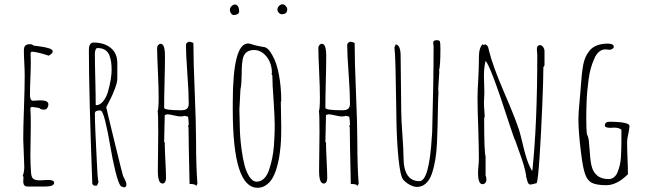

<svg xmlns="http://www.w3.org/2000/svg" viewBox="-20 -868 3077 907"><path d="M90.3 -20.5Q89.8 -14.6 89.8 -7.8Q91.3 13.2 109.9 13.2H192.4Q235.8 13.2 235.8 -4.9Q235.8 -18.1 206.5 -18.1L187.5 -17.1L169.4 -16.1Q145.5 -16.1 136.7 -23.7Q127.9 -31.2 126.5 -54.2Q123.5 -94.7 123.5 -133.8L124.5 -205.1L125.5 -275.9Q125.5 -332 123.5 -355V-357.9L128.4 -362.8H132.8L165.5 -357.9Q171.9 -350.1 188.5 -350.1Q197.8 -350.1 203.1 -357.7Q208.5 -365.2 208.5 -376Q208 -394 169.4 -394Q167 -394 152.3 -393.1L135.7 -392.1Q121.6 -392.1 121.6 -419.9Q121.6 -451.2 123.5 -497.6Q125.5 -543.9 125.5 -575.2Q125.5 -599.6 124.5 -618.2L129.4 -624Q155.8 -623 210.4 -605Q229 -615.7 229 -625Q229 -634.3 210.4 -640.1Q191.9 -646 167 -648.9Q144 -651.4 137.7 -652.8Q132.8 -659.2 121.6 -659.2Q106 -659.2 99.4 -652.3Q92.8 -645.5 92.8 -630.9Q92.8 -606.4 94.7 -571.3Q96.7 -535.6 96.7 -511.2Q96.7 -454.1 93.3 -360.4Q89.8 -266.6 89.8 -210Q89.8 -192.9 92.3 -144Q94.7 -95.2 94.7 -78.1Q94.7 -57.1 87.4 -37.1L90.8 -33.2Q90.8 -26.4 90.3 -20.5Z M577.1 2.9Q577.1 -5.9 569.3 -21Q564 -31.2 562.5 -34.4Q561 -37.6 561 -38.1Q558.1 -45.9 520 -202.1Q481.9 -358.4 481.9 -361.8Q481.9 -363.3 495.1 -387.2Q510.3 -416 522.2 -447.3Q534.2 -478.5 534.2 -497.1V-569.8Q534.2 -616.2 503.2 -641.6Q472.2 -667 421.9 -667Q412.6 -667 407.2 -660.2Q402.3 -653.8 401.1 -647.5Q399.9 -641.1 399.9 -628.9Q399.9 -432.1 416 1L423.3 8.8H438L445.3 -7.8Q440.4 -24.4 437 -112.8Q428.2 -277.8 428.2 -332Q428.2 -346.2 450.2 -346.2H454.1Q464.8 -346.2 477.1 -295.9Q490.2 -242.2 500 -183.1Q511.7 -112.8 525.6 -56.9Q539.6 -1 551.3 12.2L565.9 17.1Q577.1 17.1 577.1 2.9ZM430.2 -494.1Q428.2 -565.9 428.2 -615.2Q428.2 -624 431.4 -632.6Q434.6 -641.1 439.9 -641.1Q461.9 -641.1 476.3 -632.1Q490.7 -623 497.1 -606Q502.9 -589.4 505.1 -574.2Q507.3 -559.1 507.3 -536.1Q507.3 -518.6 503.2 -492.7Q499 -466.8 491.2 -439Q483.4 -409.7 468 -390.4Q452.6 -371.1 434.1 -371.1L432.1 -373Q432.1 -422.4 430.2 -494.1Z M906.2 11.2 912.6 0Q906.2 -82.5 906.2 -198.2Q906.2 -281.2 899.9 -431.6Q893.6 -581.1 893.6 -665L884.8 -668.5Q876 -670.9 875.5 -670.9Q869.1 -670.9 863.8 -666.3Q858.4 -661.6 858.4 -655.8Q858.4 -612.8 865.2 -518.1Q871.6 -429.2 871.6 -379.9Q871.6 -361.8 863.3 -354.5Q855 -347.2 835.4 -347.2H832Q755.4 -347.2 755.4 -358.9Q755.4 -406.2 757.3 -480Q759.3 -552.7 759.3 -603Q759.3 -661.1 739.3 -661.1Q732.4 -661.1 727.3 -655.3Q722.2 -649.4 722.2 -642.1Q722.2 -608.4 726.1 -525.4Q729.5 -452.1 729.5 -408.2Q729.5 -351.1 724.6 -341.8Q727.5 -335.4 727.5 -244.1L726.6 -152.8L725.6 -61Q725.6 -1 747.6 -1Q755.9 -1 760 -8.5Q764.2 -16.1 764.2 -26.9Q764.2 -54.7 761.2 -110.4Q758.3 -166 758.3 -193.8L755.4 -198.2Q755.4 -219.7 756.8 -261.2Q758.3 -303.2 758.3 -324.2L768.6 -328.1Q780.3 -328.1 800.3 -323.2Q822.8 -317.9 832.5 -317.9Q843.8 -317.9 852.5 -320.8L868.2 -316.9Q871.6 -296.9 871.6 -279.8L868.2 -271L870.6 -267.1Q870.6 -210.4 875.5 1Q905.8 1 906.2 11.2ZM845.2 -358.9 843.3 -360.8V-358.9Z M1310.5 -800.8Q1336.9 -800.8 1336.9 -823.7Q1336.9 -831.5 1330.1 -839.6Q1323.2 -847.7 1314.9 -847.7Q1305.7 -847.7 1298.1 -839.8Q1290.5 -832 1290.5 -822.8Q1290.5 -814.9 1296.9 -807.9Q1303.2 -800.8 1310.5 -800.8ZM1085 -796.9Q1094.7 -796.9 1102.3 -801.5Q1109.9 -806.2 1109.9 -814Q1109.9 -827.6 1104.7 -837.2Q1099.6 -846.7 1089.8 -846.7Q1081.1 -846.7 1073.5 -838.6Q1065.9 -830.6 1065.9 -821.8Q1065.9 -812.5 1071.5 -804.7Q1077.1 -796.9 1085 -796.9ZM1236.3 6.8Q1253.4 -4.4 1264.9 -22.7Q1276.4 -41 1285.2 -68.4Q1293 -93.8 1297.6 -118.4Q1302.2 -143.1 1305.2 -175.3Q1307.6 -202.6 1308.1 -224.4Q1308.6 -246.1 1308.6 -267.1L1307.6 -326.7L1306.6 -386.2L1308.6 -391.1Q1308.6 -454.6 1298.1 -512.7Q1287.6 -570.8 1266.6 -606.9Q1248 -642.1 1228.5 -645.5Q1226.6 -646 1206.5 -649.4Q1186.5 -652.8 1165.5 -660.2Q1156.7 -662.6 1151.9 -662.6Q1079.6 -662.6 1079.6 -383.8V-349.1Q1079.6 19 1196.8 19Q1219.2 19 1236.3 6.8ZM1111.8 -310.5 1110.8 -350.1Q1110.8 -361.8 1113.3 -397Q1115.7 -432.1 1115.7 -443.8Q1119.1 -459.5 1120.4 -481.7Q1121.6 -503.9 1121.8 -522Q1122.1 -540 1122.1 -544.9Q1122.6 -566.4 1126.5 -587.9Q1134.8 -631.8 1180.7 -631.8Q1203.6 -631.8 1222.9 -616.9Q1242.2 -602.1 1253.4 -577.4Q1264.6 -552.7 1264.6 -523.9L1262.7 -519L1266.6 -511.2Q1266.6 -471.7 1272.5 -393.1Q1277.8 -311 1277.8 -274.9Q1277.8 -230.5 1273.9 -179.2Q1269.5 -120.1 1251 -65.4Q1242.2 -39.1 1227.1 -24.4Q1211.9 -9.8 1192.9 -9.8Q1172.9 -9.8 1157.7 -33.7Q1143.6 -56.2 1135.3 -87.2Q1127 -118.2 1121.1 -162.6Q1112.8 -227.1 1112.8 -271Z M1668 11.2 1674.3 0Q1668 -82.5 1668 -198.2Q1668 -281.2 1661.6 -431.6Q1655.3 -581.1 1655.3 -665L1646.5 -668.5Q1637.7 -670.9 1637.2 -670.9Q1630.9 -670.9 1625.5 -666.3Q1620.1 -661.6 1620.1 -655.8Q1620.1 -612.8 1627 -518.1Q1633.3 -429.2 1633.3 -379.9Q1633.3 -361.8 1625 -354.5Q1616.7 -347.2 1597.2 -347.2H1593.8Q1517.1 -347.2 1517.1 -358.9Q1517.1 -406.2 1519 -480Q1521 -552.7 1521 -603Q1521 -661.1 1501 -661.1Q1494.1 -661.1 1489 -655.3Q1483.9 -649.4 1483.9 -642.1Q1483.9 -608.4 1487.8 -525.4Q1491.2 -452.1 1491.2 -408.2Q1491.2 -351.1 1486.3 -341.8Q1489.3 -335.4 1489.3 -244.1L1488.3 -152.8L1487.3 -61Q1487.3 -1 1509.3 -1Q1517.6 -1 1521.7 -8.5Q1525.9 -16.1 1525.9 -26.9Q1525.9 -54.7 1522.9 -110.4Q1520 -166 1520 -193.8L1517.1 -198.2Q1517.1 -219.7 1518.6 -261.2Q1520 -303.2 1520 -324.2L1530.3 -328.1Q1542 -328.1 1562 -323.2Q1584.5 -317.9 1594.2 -317.9Q1605.5 -317.9 1614.3 -320.8L1629.9 -316.9Q1633.3 -296.9 1633.3 -279.8L1629.9 -271L1632.3 -267.1Q1632.3 -210.4 1637.2 1Q1667.5 1 1668 11.2ZM1606.9 -358.9 1605 -360.8V-358.9Z M2020.5 -48.8Q2041 -109.4 2044.4 -195.8Q2047.4 -262.7 2048.8 -360.8Q2049.8 -410.6 2051.3 -429.2Q2051.3 -435.1 2050.8 -439.5Q2050.3 -443.8 2050.3 -449.2Q2050.3 -458.5 2052.7 -488.8Q2055.2 -519 2055.2 -528.8Q2055.2 -532.2 2054.2 -535.2Q2060.5 -559.1 2060.5 -637.2Q2060.5 -664.6 2058.1 -671.9Q2055.2 -678.2 2043.5 -678.2Q2026.4 -678.2 2026.4 -667L2027.3 -658.2L2028.3 -648.9Q2028.3 -486.8 2021.5 -242.2L2020 -221.7Q2007.3 -12.2 1961.4 -12.2Q1886.2 -12.2 1886.2 -126Q1886.2 -157.7 1880.9 -231.9Q1875.5 -306.2 1875.5 -337.9L1872.6 -603Q1872.6 -655.3 1849.6 -658.2L1843.3 -644Q1846.7 -617.7 1848.4 -547.4Q1850.1 -477.1 1852.1 -343.3L1852.5 -311Q1854 -204.6 1862.3 -121.1Q1870.6 -37.6 1884.3 -20Q1896 -5.9 1914.6 4.4Q1933.1 14.6 1949.2 15.1Q1973.6 15.1 1991.9 -1.5Q2010.3 -18.1 2020.5 -48.8Z M2432.6 -151.9Q2459 -81.1 2465.8 -37.1L2464.8 -34.2Q2467.3 -30.3 2469.2 -20Q2471.7 -8.3 2475.6 -2.2Q2479.5 3.9 2486.8 3.9Q2488.8 3.9 2497.6 1.5L2498 2V1.5Q2509.8 -2 2515.1 -2.9Q2521.5 -15.6 2528.8 -125Q2536.1 -234.4 2541.5 -365.2Q2546.9 -496.1 2546.9 -550.8L2552.2 -559.1V-626Q2552.2 -636.7 2545.9 -645.8Q2539.6 -654.8 2530.3 -654.8Q2516.1 -654.8 2516.1 -633.8L2517.1 -621.1L2518.1 -608.9Q2518.1 -284.7 2495.1 -64L2493.2 -61Q2479 -85.4 2468.5 -116.9Q2458 -148.4 2448.2 -192.4Q2438.5 -232.9 2432.1 -253.9Q2414.1 -309.6 2360.8 -433.1Q2306.2 -560.1 2289.1 -631.8L2288.1 -637.2L2286.6 -643.1Q2284.7 -648.4 2282.2 -651.9Q2277.8 -656.2 2272.9 -658.2L2263.2 -655.8L2260.3 -659.2Q2242.2 -644 2242.2 -594.7V-582Q2242.2 -553.2 2239.3 -493.7Q2235.8 -438.5 2235.8 -404.8Q2235.8 -350.1 2239.3 -261.2Q2242.2 -165.5 2242.2 -117.2Q2242.2 -103.5 2240.2 -84.5Q2238.3 -64.9 2238.3 -51.8Q2238.3 2 2259.3 2Q2267.6 2 2272.7 -4.2Q2277.8 -10.3 2277.8 -18.1Q2277.8 -32.2 2273.9 -39.1V-128.9Q2267.1 -147 2267.1 -313H2270L2268.1 -345.2Q2266.1 -366.7 2266.1 -382.8L2267.1 -406.7L2268.1 -431.2L2267.1 -470.2L2266.1 -509.8Q2266.1 -550.3 2273.9 -580.1Q2297.4 -557.6 2387.2 -278.8Q2410.6 -208 2414.1 -204.1Q2418.9 -189 2432.6 -151.9Z M2724.6 -147.5Q2732.9 -77.6 2743.7 -46.4Q2754.4 -15.1 2776.4 -4.2Q2798.3 6.8 2844.2 6.8Q2894.5 6.8 2946.3 -44.9Q2946.3 -76.2 2944.3 -121.6Q2942.4 -167 2942.4 -198.2Q2942.4 -210.9 2948.2 -235.8Q2953.6 -261.7 2953.6 -272.9Q2953.6 -279.8 2941.9 -284.2Q2931.2 -288.1 2912.1 -290.5Q2882.3 -293 2861.3 -293Q2837.4 -293 2837.4 -275.9Q2837.4 -264.2 2861.3 -264.2Q2868.2 -264.2 2872.6 -264.6L2880.4 -265.1Q2905.3 -265.1 2915.5 -254.9V-199.7Q2915.5 -162.1 2913.1 -123.5Q2911.6 -102.5 2907.7 -86.9Q2903.8 -71.3 2897 -53.7Q2890.6 -38.6 2879.9 -30.3Q2869.1 -22 2855.5 -22Q2820.8 -22 2800.8 -39.1Q2782.7 -54.7 2775.9 -79.3Q2769 -104 2767.1 -138.7Q2764.2 -180.7 2761.7 -201.9Q2759.3 -223.1 2752.4 -233.9Q2749.5 -258.3 2749.5 -307.1Q2749.5 -343.3 2751 -384.3Q2752 -413.1 2754.2 -436.8Q2756.3 -460.4 2760.7 -494.1Q2764.6 -523.4 2771.2 -546.4Q2777.8 -569.3 2788.1 -592.3Q2796.9 -612.8 2810.3 -623.8Q2823.7 -634.8 2840.3 -634.8L2850.1 -633.8L2859.4 -632.8Q2866.7 -632.8 2873 -637.2Q2879.4 -641.6 2879.4 -647.9Q2879.4 -662.1 2848.6 -662.1Q2842.8 -662.1 2833 -661.1Q2787.6 -656.2 2765.1 -628.9Q2742.7 -601.6 2735.4 -563.5Q2728 -525.4 2723.6 -458.5L2722.7 -444.8L2717.3 -382.3Q2712.4 -334 2712.4 -304.2Q2712.4 -245.1 2724.6 -147.5Z"/></svg>

Font: Amatica SC
Style: Regular
Weight: 400
Designer: Vernon Adams, Ben Nathan
Foundry: newtypography
Version: Version 2.001